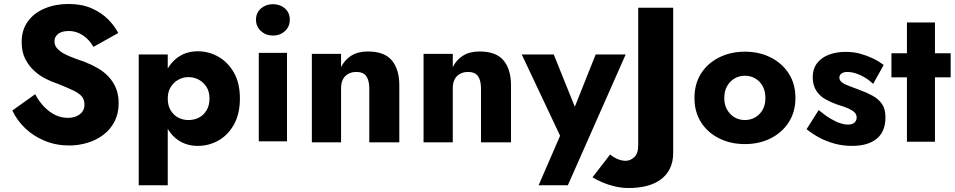

<svg xmlns="http://www.w3.org/2000/svg" viewBox="-20 -723 4806 966"><path d="M157 -249 42 -167Q65 -118 106.5 -78Q148 -38 205 -14.5Q262 9 328 9Q375 9 420 -4.5Q465 -18 500.5 -45Q536 -72 556.5 -112Q577 -152 577 -204Q577 -246 563.5 -279Q550 -312 526.5 -337Q503 -362 472 -380Q441 -398 405 -412Q357 -428 323.5 -442.5Q290 -457 272 -474.5Q254 -492 254 -515Q254 -538 272.5 -552.5Q291 -567 326 -567Q352 -567 375 -557Q398 -547 417 -529.5Q436 -512 450 -487L575 -557Q557 -592 524 -625.5Q491 -659 441.5 -681Q392 -703 324 -703Q259 -703 205 -680.5Q151 -658 120 -615Q89 -572 89 -512Q89 -461 107.5 -425.5Q126 -390 153.5 -365.5Q181 -341 212.5 -325.5Q244 -310 269 -302Q317 -283 347.5 -268.5Q378 -254 391.5 -238Q405 -222 405 -197Q405 -166 381.5 -148Q358 -130 322 -130Q288 -130 258 -144.5Q228 -159 202 -186Q176 -213 157 -249Z M824 209V-449H678V209ZM1187 -227Q1187 -305 1157 -357.5Q1127 -410 1079 -437.5Q1031 -465 975 -465Q918 -465 875.5 -435Q833 -405 811 -352Q789 -299 789 -227Q789 -155 811 -101.5Q833 -48 875.5 -18.5Q918 11 975 11Q1031 11 1079 -16Q1127 -43 1157 -96.5Q1187 -150 1187 -227ZM1034 -227Q1034 -192 1019 -167.5Q1004 -143 980.5 -131Q957 -119 927 -119Q902 -119 878.5 -130.5Q855 -142 839.5 -166.5Q824 -191 824 -227Q824 -262 839.5 -286Q855 -310 878.5 -322.5Q902 -335 927 -335Q957 -335 980.5 -322Q1004 -309 1019 -285.5Q1034 -262 1034 -227Z M1268 -624Q1268 -589 1293 -566.5Q1318 -544 1353 -544Q1389 -544 1413.5 -566.5Q1438 -589 1438 -624Q1438 -659 1413.5 -680.5Q1389 -702 1353 -702Q1318 -702 1293 -680.5Q1268 -659 1268 -624ZM1282 -457V-12H1424V-457Z M1838 -278V-7H1989V-294Q1989 -374 1951.5 -419Q1914 -464 1831 -464Q1781 -464 1747.5 -443Q1714 -422 1696 -385V-452H1549V-7H1696V-278Q1696 -305 1705 -323Q1714 -341 1731.5 -351Q1749 -361 1773 -361Q1808 -361 1823 -339.5Q1838 -318 1838 -278Z M2400 -278V-7H2551V-294Q2551 -374 2513.5 -419Q2476 -464 2393 -464Q2343 -464 2309.5 -443Q2276 -422 2258 -385V-452H2111V-7H2258V-278Q2258 -305 2267 -323Q2276 -341 2293.5 -351Q2311 -361 2335 -361Q2370 -361 2385 -339.5Q2400 -318 2400 -278Z M3128 -449H2977L2835 -93L2910 -92L2766 -449H2605L2798 -40L2690 209H2837Z M3050 54 2961 169Q2982 182 3009.5 194Q3037 206 3072 214.5Q3107 223 3144 223Q3189 223 3229.5 213.5Q3270 204 3301 182.5Q3332 161 3349.5 127Q3367 93 3367 45V-684H3191V8Q3191 50 3171 68Q3151 86 3128 86Q3107 86 3085.5 76.5Q3064 67 3050 54Z M3474 -230Q3474 -160 3507 -108Q3540 -56 3598 -27Q3656 2 3728 2Q3800 2 3857.5 -27Q3915 -56 3948.5 -108Q3982 -160 3982 -230Q3982 -301 3948.5 -353Q3915 -405 3857.5 -434Q3800 -463 3728 -463Q3656 -463 3598 -434Q3540 -405 3507 -353Q3474 -301 3474 -230ZM3624 -230Q3624 -265 3638.5 -290Q3653 -315 3676 -328.5Q3699 -342 3728 -342Q3756 -342 3779.5 -328.5Q3803 -315 3817 -290Q3831 -265 3831 -230Q3831 -195 3817 -170.5Q3803 -146 3779.5 -132.5Q3756 -119 3728 -119Q3699 -119 3676 -132.5Q3653 -146 3638.5 -170.5Q3624 -195 3624 -230Z M4099 -169 4038 -73Q4068 -49 4102.5 -30.5Q4137 -12 4178.5 -0.5Q4220 11 4267 11Q4347 11 4391 -25Q4435 -61 4435 -133Q4435 -175 4417.5 -200Q4400 -225 4370 -241.5Q4340 -258 4306 -270Q4273 -283 4250.5 -291Q4228 -299 4215.5 -309Q4203 -319 4203 -333Q4203 -345 4213.5 -353Q4224 -361 4244 -361Q4274 -361 4309.5 -344.5Q4345 -328 4373 -301L4426 -396Q4400 -416 4370 -430Q4340 -444 4307 -453Q4274 -462 4235 -462Q4187 -462 4149.5 -447.5Q4112 -433 4090.5 -404.5Q4069 -376 4069 -336Q4069 -294 4087 -266.5Q4105 -239 4134 -223Q4163 -207 4195 -196Q4230 -186 4251 -176Q4272 -166 4281 -156Q4290 -146 4290 -131Q4290 -116 4279 -106Q4268 -96 4245 -96Q4230 -96 4209 -102.5Q4188 -109 4160.5 -125Q4133 -141 4099 -169Z M4465 -455V-334H4763V-455ZM4543 -610V-10H4684V-610Z"/></svg>

Font: SpinnyJost
Style: Bold
Weight: 700
Version: Version 3.710